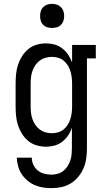

<svg xmlns="http://www.w3.org/2000/svg" viewBox="-20 -753 540 996"><path d="M247 223Q224 223 202 219.5Q180 216 159.5 207Q139 198 121.5 183Q104 168 92 149.5Q80 131 74 109Q68 87 67 65H145Q145 84 153 101.5Q161 119 175.5 131Q190 143 209 148Q228 153 247 153Q263 153 279 148.5Q295 144 308 134Q321 124 330 110Q339 96 344.5 80Q350 64 351.5 47.5Q353 31 353 15V-91Q346 -69 333.5 -50.5Q321 -32 303 -18Q285 -4 263 2Q241 8 219 8Q194 8 170 1Q146 -6 127 -21.5Q108 -37 94.5 -58.5Q81 -80 73.5 -103Q66 -126 63.5 -150.5Q61 -175 61 -200V-320Q61 -345 63.5 -369.5Q66 -394 73.5 -417Q81 -440 94.5 -461.5Q108 -483 127 -498.5Q146 -514 170 -521Q194 -528 219 -528Q241 -528 263 -522Q285 -516 303 -502Q321 -488 333.5 -469.5Q346 -451 354 -429V-520H477V-450H431V15Q431 41 427.5 67.5Q424 94 414 118Q404 142 387 163Q370 184 347.5 198Q325 212 299 217.5Q273 223 247 223ZM249 -62Q265 -62 281 -66.5Q297 -71 310 -81.5Q323 -92 331.5 -106Q340 -120 345 -135.5Q350 -151 352 -167.5Q354 -184 354 -200V-320Q354 -336 352 -352.5Q350 -369 345 -384.5Q340 -400 331.5 -414Q323 -428 310 -438.5Q297 -449 281 -453.5Q265 -458 249 -458Q232 -458 216 -453.5Q200 -449 186.5 -439Q173 -429 163.5 -415Q154 -401 148.5 -385.5Q143 -370 141 -353.5Q139 -337 139 -320V-200Q139 -183 141 -166.5Q143 -150 148.5 -134.5Q154 -119 163.5 -105Q173 -91 186.5 -81Q200 -71 216 -66.5Q232 -62 249 -62ZM250 -608Q237 -608 225 -611.5Q213 -615 204 -624Q195 -633 191.5 -645Q188 -657 188 -670Q188 -683 191.5 -695Q195 -707 204 -716Q213 -725 225 -729Q237 -733 250 -733Q263 -733 275 -729Q287 -725 296 -716Q305 -707 309 -695Q313 -683 313 -670Q313 -657 309 -645Q305 -633 296 -624Q287 -615 275 -611.5Q263 -608 250 -608Z"/></svg>

Font: Iosevka Slab
Style: Regular
Weight: 400
Monospace: yes
Designer: Belleve Invis
Foundry: Belleve Invis
Version: Version 11.2.4; ttfautohint (v1.8.3)